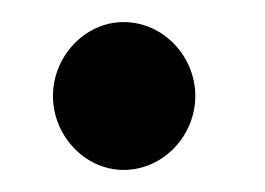

<svg xmlns="http://www.w3.org/2000/svg" viewBox="-20 -389 240 174"><path d="M28 -302C28 -266 57 -235 92 -235C128 -235 157 -266 157 -302C157 -338 128 -369 92 -369C57 -369 28 -338 28 -302Z"/></svg>

Font: Ampere
Style: SCSuCnd
Weight: 400
Version: Version 1